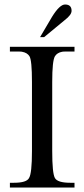

<svg xmlns="http://www.w3.org/2000/svg" viewBox="-20 -833 373 853"><path d="M176 -668H158L211 -758Q245 -813 269 -813Q298 -813 298 -785Q298 -767 268 -744ZM24 -625H311V-604H270Q260 -604 256 -603Q234 -599 224 -583Q212 -563 212 -469V-162Q212 -63 224 -42Q236 -21 292 -21H311V0H24V-21H42Q98 -21 109 -42Q122 -63 122 -162V-469Q122 -565 111 -583Q101 -599 78 -603Q75 -604 64 -604H24Z"/></svg>

Font: New Athena Unicode
Style: Regular
Weight: 400
Designer: J. Rusten 1997; rev. by R. Hancock 2001, 2002, rev. by D. Mastronarde 2002-2021
Foundry: GreekKeys New Athena Unicode
Version: Version 5.008